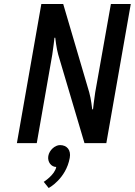

<svg xmlns="http://www.w3.org/2000/svg" viewBox="-20 -720 678 966"><path d="M405 0H515L638 -700H538L459 -255C454 -225 448 -170 448 -170H444C444 -170 438 -225 429 -255L298 -700H188L65 0H165L243 -445C248 -475 254 -530 254 -530H258C258 -530 264 -475 273 -445ZM223 65C218 95 238 120 263 120C256 160 200 195 200 195L225 226C225 226 312 180 331 74C338 35 317 10 282 10C257 10 228 35 223 65Z"/></svg>

Font: Scada
Style: Italic
Weight: 400
Designer: Jovanny Lemonad
Foundry: Jovanny Lemonad
Version: Version 3.005